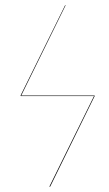

<svg xmlns="http://www.w3.org/2000/svg" viewBox="-20 -700 409 720"><path d="M59.6 -341.8H335V-339.8L168 0H165L332.5 -339.8H58.1L57.1 -341.8L224.1 -680.2H226.1Z"/></svg>

Font: Fira Sans Compressed Two
Style: Italic
Weight: 100
Width: 3
Italic angle: -8°
Designer: Carrois Corporate & Edenspiekermann AG
Foundry: Carrois Corporate GbR & Edenspiekermann AG
Version: Version 4.203;PS 004.203;hotconv 1.0.88;makeotf.lib2.5.64775